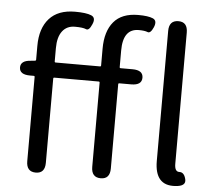

<svg xmlns="http://www.w3.org/2000/svg" viewBox="-55 -870 1039 936"><g transform="rotate(5 464.0 -401.5)"><path d="M736 -108V-744Q736 -796 782 -796Q827 -796 827 -744V-102Q827 -63 850.5 -64Q874 -65 882 -31Q890 3 836 6Q736 13 736 -108ZM153 0Q107 0 107 -52V-464Q107 -469 102 -469H84Q33 -469 32 -503Q31 -538 82 -541L101 -543Q107 -543 107 -549V-616Q107 -702 150 -750Q193 -798 276 -798Q331 -798 355.5 -787.5Q380 -777 365 -744Q351 -711 336 -718Q321 -725 281.5 -725Q242 -725 220 -696Q198 -667 198 -613V-548Q198 -543 203 -543H420Q425 -543 425 -548V-630Q425 -715 464.5 -762Q504 -809 584 -809Q633 -809 656 -799Q679 -789 665 -756Q651 -724 636.5 -730Q622 -736 593 -736Q516 -736 516 -629V-548Q516 -543 521 -543H579Q631 -543 631 -506Q631 -469 579 -469H521Q516 -469 516 -464V-52Q516 0 471 0Q425 0 425 -52V-464Q425 -469 420 -469H203Q198 -469 198 -464V-52Q198 0 153 0Z"/></g></svg>

Font: Resource Han Rounded HK
Style: Regular
Weight: 400
Designer: Cyano Hao (round all glyphs); Ryoko NISHIZUKA  (kana, bopomofo & ideographs); Paul D. Hunt (Latin, Greek & Cyrillic); Sa
Foundry: Cyano Hao
Version: 0.990